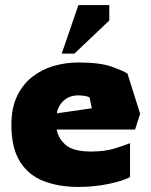

<svg xmlns="http://www.w3.org/2000/svg" viewBox="-20 -729 598 759"><path d="M290 10Q213 10 153 -13Q93 -36 59 -90Q25 -144 25 -236Q25 -302 47.5 -349Q70 -396 108 -425.5Q146 -455 193 -468.5Q240 -482 290 -482Q376 -482 422.5 -465Q469 -448 484 -438L534 -279L514 -217H204Q211 -180 241 -155Q271 -130 340 -130Q394 -130 433 -142Q472 -154 494 -163V-29Q464 -13 407.5 -1.5Q351 10 290 10ZM205 -281 343 -301 334 -344Q327 -348 313.5 -350Q300 -352 290 -352Q262 -352 243.5 -340Q225 -328 215.5 -311.5Q206 -295 205 -281ZM224 -517 290 -709H412V-648L274 -517Z"/></svg>

Font: Rowdies
Style: Regular
Weight: 400
Designer: Jaikishan Patel
Version: Version 1.000; ttfautohint (v1.8.3)